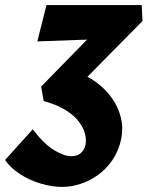

<svg xmlns="http://www.w3.org/2000/svg" viewBox="-106 -447 581 756"><path d="M139 289Q99 289 55 276Q11 263 -26.5 239Q-64 215 -86 183L23 62Q66 119 106 143.5Q146 168 174 168Q199 168 212.5 155.5Q226 143 230 126Q235 104 228.5 79Q222 54 202.5 29.5Q183 5 149 -15.5Q115 -36 66 -49L56 -106L317 -373L348 -295L41 -284L77 -427H452L455 -364L201 -107L185 -168Q233 -152 271 -124.5Q309 -97 334.5 -61Q360 -25 370 16.5Q380 58 371 101Q361 148 336.5 183.5Q312 219 279 242.5Q246 266 209.5 277.5Q173 289 139 289Z"/></svg>

Font: Ysabeau Black
Style: Italic
Weight: 900
Italic angle: -12°
Version: Version 2.000;gftools[0.9.27.dev2+g8671c4b]